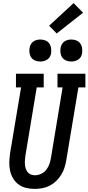

<svg xmlns="http://www.w3.org/2000/svg" viewBox="-20 -1211 571 1239"><path d="M204 8Q176 8 148.5 1.5Q121 -5 99.5 -21Q78 -37 64.5 -60Q51 -83 45 -109.5Q39 -136 40 -164.5Q41 -193 45 -222L116 -647H83V-735H262V-647H217L144 -207Q142 -193 141 -178.5Q140 -164 141 -150.5Q142 -137 146 -124Q150 -111 158 -100.5Q166 -90 179 -85Q192 -80 206 -80Q226 -80 246 -89.5Q266 -99 279 -116Q292 -133 299 -153Q306 -173 309 -193L384 -647H351V-735H531V-647H486L408 -179Q404 -154 396.5 -130Q389 -106 375.5 -84Q362 -62 343 -43.5Q324 -25 301 -13Q278 -1 253 3.5Q228 8 204 8ZM440 -814Q423 -814 407.5 -820Q392 -826 382.5 -839Q373 -852 370.5 -868.5Q368 -885 371 -902Q373 -914 379 -925Q385 -936 395 -943Q405 -950 417 -953Q429 -956 440 -956Q457 -956 472.5 -950Q488 -944 497.5 -931Q507 -918 509.5 -901.5Q512 -885 510 -868Q508 -856 502 -845Q496 -834 485.5 -827Q475 -820 463.5 -817Q452 -814 440 -814ZM240 -814Q223 -814 207.5 -820Q192 -826 182.5 -839Q173 -852 170.5 -868.5Q168 -885 171 -902Q173 -914 179 -925Q185 -936 195 -943Q205 -950 217 -953Q229 -956 240 -956Q257 -956 272.5 -950Q288 -944 297.5 -931Q307 -918 309.5 -901.5Q312 -885 310 -868Q308 -856 302 -845Q296 -834 285.5 -827Q275 -820 263.5 -817Q252 -814 240 -814ZM346 -995 297 -1045 455 -1191 516 -1129Z"/></svg>

Font: Iosevka Slab Semibold Oblique
Style: Regular
Weight: 600
Italic angle: -9°
Monospace: yes
Designer: Belleve Invis
Foundry: Belleve Invis
Version: Version 11.1.1; ttfautohint (v1.8.3)